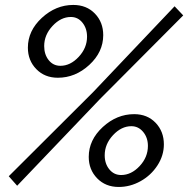

<svg xmlns="http://www.w3.org/2000/svg" viewBox="-20 -740 755 770"><path d="M91.8 -548.8Q91.8 -616.7 147.9 -668.5Q204.1 -720.2 273.9 -720.2Q327.1 -720.2 360.6 -685.5Q394 -650.9 394 -599.1Q394 -531.2 338.1 -479.7Q282.2 -428.2 211.9 -428.2Q159.2 -428.2 125.5 -462.9Q91.8 -497.6 91.8 -548.8ZM15.1 -33.2 353 -370.1 680.2 -714.8 714.8 -678.2 380.9 -342.8 48.8 4.9ZM329.1 -592.8Q329.1 -626 310.8 -648.9Q292.5 -671.9 264.2 -671.9Q224.1 -671.9 190.7 -636Q157.2 -600.1 157.2 -555.2Q157.2 -521.5 175.3 -498.8Q193.4 -476.1 222.2 -476.1Q262.2 -476.1 295.7 -512Q329.1 -547.9 329.1 -592.8ZM335.9 -110.8Q335.9 -178.7 392.1 -230.5Q448.2 -282.2 518.1 -282.2Q570.8 -282.2 604 -247.6Q637.2 -212.9 637.2 -161.1Q637.2 -116.2 611.3 -76.4Q585.4 -36.6 543.7 -13.4Q502 9.8 456.1 9.8Q403.3 9.8 369.6 -24.9Q335.9 -59.6 335.9 -110.8ZM573.2 -154.8Q573.2 -188 554.2 -210.9Q535.2 -233.9 506.8 -233.9Q466.8 -233.9 433.3 -198Q399.9 -162.1 399.9 -117.2Q399.9 -83.5 418.5 -60.8Q437 -38.1 465.8 -38.1Q506.3 -38.1 539.8 -73.7Q573.2 -109.4 573.2 -154.8Z"/></svg>

Font: Rawline Medium
Style: Italic
Weight: 500
Italic angle: -12°
Designer: Matt McInerney, Pablo Impallari, Rodrigo Fuenzalida
Foundry: Matt McInerney, Pablo Impallari, Rodrigo Fuenzalida
Version: Version 4.020;PS 004.020;hotconv 1.0.88;makeotf.lib2.5.64775